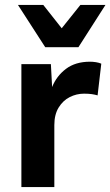

<svg xmlns="http://www.w3.org/2000/svg" viewBox="-20 -761 449 781"><path d="M67 0V-500H187L192 -407Q210 -452 248.5 -481Q287 -510 346 -510Q358 -510 370.5 -508Q383 -506 392 -502L377 -373Q367 -376 354 -378Q341 -380 322 -380Q291 -380 263.5 -366Q236 -352 218.5 -323.5Q201 -295 201 -252V0ZM409 -741 299 -569H164L53 -741H156L231 -646L307 -741Z"/></svg>

Font: Prodigy Sans SemiBold
Style: Regular
Weight: 600
Designer: Wei Huang
Foundry: Wei Huang
Version: Version 1.003; ttfautohint (v1.8.3)